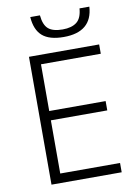

<svg xmlns="http://www.w3.org/2000/svg" viewBox="-100 -992 752 1056"><g transform="rotate(-10 276.5 -464.0)"><path d="M475 -928Q466 -788 308 -788Q228 -788 189 -822Q150 -856 145 -928H199Q204 -874 229.5 -852Q255 -830 309 -830Q360 -830 388 -852Q416 -874 420 -928ZM492 0H100V-714H492V-662H158V-401H473V-349H158V-52H492Z"/></g></svg>

Font: RS Noto Sans Light
Style: Regular
Weight: 300
Designer: Monotype Design Team
Foundry: Monotype Imaging Inc.
Version: Version 3.10